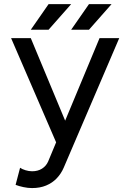

<svg xmlns="http://www.w3.org/2000/svg" viewBox="-20 -909 637 938"><path d="M315.9 -277.3 130.4 -722.7H34.2L269.5 -178.2ZM291.5 -90.3 562.5 -722.7H466.3L214.8 -119.1Q205.1 -97.7 185.1 -85Q165 -72.3 136.7 -72.3Q121.1 -72.3 104.5 -77.4Q87.9 -82.5 78.1 -89.4L56.2 -5.9Q72.8 0.5 94.5 5.1Q116.2 9.8 136.7 9.8Q175.3 9.8 205.3 -2.7Q235.4 -15.1 257.1 -37.8Q278.8 -60.5 291.5 -90.3ZM414.6 -763.7 524.9 -888.7H414.6L327.6 -763.7ZM217.3 -763.7 327.6 -888.7H217.3L130.4 -763.7Z"/></svg>

Font: Giphurs SC
Style: Regular
Weight: 400
Version: Version 0.920